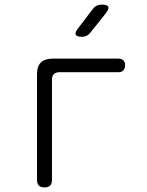

<svg xmlns="http://www.w3.org/2000/svg" viewBox="-20 -805 640 835"><path d="M174 10Q157 10 149 2Q141 -6 141 -22V-483Q141 -517 158 -533.5Q175 -550 209 -550H494Q509 -550 516.5 -542.5Q524 -535 524 -521Q524 -507 516.5 -499Q509 -491 495 -491H240Q223 -491 214.5 -483Q206 -475 206 -458V-22Q206 -6 198 2Q190 10 174 10ZM336 -645Q314 -645 309.5 -654Q305 -663 319 -681L383 -765Q390 -775 400 -780Q410 -785 422 -785Q447 -785 451 -775.5Q455 -766 440 -747L373 -663Q366 -654 357 -649.5Q348 -645 336 -645Z"/></svg>

Font: Maple Mono NL ExtraLight
Style: Regular
Weight: 275
Monospace: yes
Designer: subframe7536
Version: Version 7.000